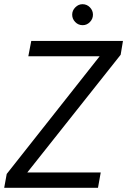

<svg xmlns="http://www.w3.org/2000/svg" viewBox="-28 -895 606 915"><path d="M-8 0 4 -66 447 -627H107L121 -700H558L547 -634L102 -73H452L439 0ZM366 -775Q345 -775 330.5 -790Q316 -805 316 -825Q316 -845 331 -860Q346 -875 365 -875Q386 -875 400.5 -860Q415 -845 415 -825Q415 -805 400.5 -790Q386 -775 366 -775Z"/></svg>

Font: DM Sans 28pt
Style: Italic
Weight: 400
Italic angle: -10°
Version: Version 4.004;gftools[0.9.30]